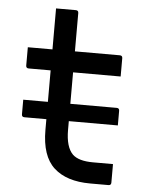

<svg xmlns="http://www.w3.org/2000/svg" viewBox="-51 -742 602 784"><g transform="rotate(5 250.0 -350.0)"><path d="M46 -317H147V-446H57Q46 -446 46 -457V-532H147V-700H228Q239 -700 239 -689V-532H423Q434 -532 434 -521V-446H239V-317H429Q440 -317 440 -306V-246H239V-210Q239 -140 268 -111Q293 -87 352 -87H434V-11Q434 0 423 0H348Q251 0 199 -47.5Q147 -95 147 -202V-246H57Q46 -246 46 -257Z"/></g></svg>

Font: Recursive Sn Lnr St
Style: Regular
Weight: 400
Version: Version 1.079;hotconv 1.0.112;makeotfexe 2.5.65598; ttfautoh